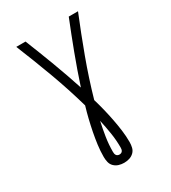

<svg xmlns="http://www.w3.org/2000/svg" viewBox="-222 -849 1044 1169"><g transform="rotate(-30 300.0 -265.0)"><path d="M300 205Q281 205 263 199.5Q245 194 231.5 181Q218 168 213.5 149.5Q209 131 209 112Q209 70 214.5 28.5Q220 -13 228 -54Q236 -95 246 -136Q256 -177 268 -217Q230 -350 182.5 -479Q135 -608 83 -735H148Q189 -633 227.5 -530.5Q266 -428 300 -324Q334 -428 372.5 -530.5Q411 -633 452 -735H517Q465 -608 417.5 -479Q370 -350 332 -217Q344 -177 354 -136Q364 -95 372 -54Q380 -13 385.5 28.5Q391 70 391 112Q391 131 386.5 149.5Q382 168 368.5 181Q355 194 337 199.5Q319 205 300 205ZM300 147Q306 147 312 144.5Q318 142 321.5 136.5Q325 131 326 125Q327 119 327 112Q327 61 319 10.5Q311 -40 300 -90Q289 -40 281 10.5Q273 61 273 112Q273 119 274 125Q275 131 278.5 136.5Q282 142 288 144.5Q294 147 300 147Z"/></g></svg>

Font: Iosevka Curly Light Extended
Style: Regular
Weight: 300
Width: 7
Monospace: yes
Designer: Belleve Invis
Foundry: Belleve Invis
Version: Version 11.1.0; ttfautohint (v1.8.3)